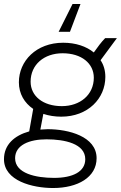

<svg xmlns="http://www.w3.org/2000/svg" viewBox="-27 -741 608 966"><path d="M281 -154C416 -154 503 -246 503 -354C503 -386 495 -414 479 -438L561 -549H502C484 -531 463 -503 445 -477C407 -508 354 -526 291 -526C155 -526 68 -434 68 -327C68 -269 96 -223 140 -193L120 -80C45 -59 -7 -13 -7 60C-7 169 137 205 240 205C364 205 459 151 459 55C459 -55 317 -91 213 -91L176 -89L191 -168C218 -159 249 -154 281 -154ZM245 154C154 154 49 132 49 55C49 -11 120 -40 207 -40C299 -40 402 -18 402 60C402 123 339 154 245 154ZM284 -207C189 -207 127 -258 127 -330C127 -416 195 -473 288 -473C383 -473 445 -422 445 -350C445 -264 376 -207 284 -207ZM378 -721H338L268 -581H325Z"/></svg>

Font: Fixel Display 20240404 Light
Style: Italic
Weight: 300
Italic angle: -10°
Designer: AlfaBravo + MacPaw
Foundry: Kyrylo Tkachov, Marchela Mozhyna, Serhii Makarenko, Maria Weinstein, Zakhar Kryvoshyya
Version: Version 1.211;Glyphs 3.2 (3225)